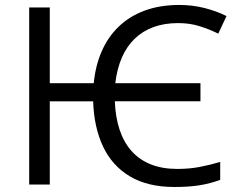

<svg xmlns="http://www.w3.org/2000/svg" viewBox="-20 -744 961 774"><path d="M683.6 9.8Q575.2 9.8 503.4 -33.2Q431.6 -76.2 395.3 -153.6Q358.9 -231 355.5 -335.4H180.7V0H97.7V-713.9H180.7V-408.7H357.9Q364.7 -479 389.9 -536.9Q415 -594.7 458.3 -636.5Q501.5 -678.2 562.3 -700.9Q623 -723.6 700.7 -724.1Q755.4 -724.1 804.4 -711.7Q853.5 -699.2 893.1 -679.2L859.9 -608.4Q825.2 -625.5 785.4 -638.2Q745.6 -650.9 697.8 -650.9Q642.6 -650.9 598.6 -634.8Q554.7 -618.7 522.7 -587.6Q490.7 -556.6 471.2 -511.7Q451.7 -466.8 444.8 -408.7H788.1V-335.9H442.9Q445.3 -271.5 462.2 -220.9Q479 -170.4 510.5 -135Q542 -99.6 588.1 -81.3Q634.3 -63 694.8 -63Q743.2 -63 784.9 -71Q826.7 -79.1 867.7 -91.3V-19Q828.6 -4.4 785.6 2.7Q742.7 9.8 683.6 9.8Z"/></svg>

Font: Wonky
Style: Regular
Weight: 400
Designer: Monotype Design Team
Foundry: Monotype Imaging Inc.
Version: Version 3.000